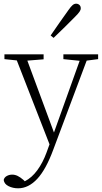

<svg xmlns="http://www.w3.org/2000/svg" viewBox="-31 -766 551 1039"><path d="M312 -446V-472H500V-446L438 -438L258 42Q218 151 170.5 202Q123 253 67 253Q39 253 15.5 241.5Q-8 230 -11 208Q-8 194 5.5 186.5Q19 179 35 179Q50 179 64.5 186Q79 193 95 207L103 215Q141 196 171 155Q201 114 221 59L237 15L60 -439L-7 -446V-472H205V-445L117 -438L261 -49L400 -437ZM243 -574Q268 -610 292.5 -645.5Q317 -681 339 -711Q353 -731 362 -738.5Q371 -746 381 -746Q391 -746 398.5 -739.5Q406 -733 406 -721Q406 -712 399 -702Q392 -692 375 -675Q350 -650 320.5 -620.5Q291 -591 259 -561Z"/></svg>

Font: Source Serif Pro Light
Style: Regular
Weight: 300
Designer: Frank Grießhammer
Foundry: Adobe Systems Incorporated
Version: Version 3.001;hotconv 1.0.111;makeotfexe 2.5.65597